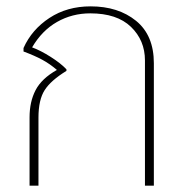

<svg xmlns="http://www.w3.org/2000/svg" viewBox="-20 -584 574 604"><path d="M73 -215Q73 -264 92 -300.5Q111 -337 159 -364Q137 -383 113 -396Q89 -409 54 -422V-433Q80 -491 135.5 -527.5Q191 -564 265 -564Q352 -564 408 -518.5Q464 -473 464 -385V0H436V-394Q436 -457 392 -499.5Q348 -542 264 -542Q207 -542 159.5 -515Q112 -488 81 -435Q108 -425 139.5 -405Q171 -385 189 -366V-361Q140 -331 120.5 -300.5Q101 -270 101 -214V0H73Z"/></svg>

Font: Trirong Thin
Style: Regular
Weight: 250
Designer: Katatrad Team
Foundry: CadsonDemak
Version: Version 1.001